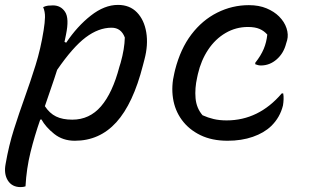

<svg xmlns="http://www.w3.org/2000/svg" viewBox="-39 -563 1259 783"><path d="M137 -534Q148 -539 157 -540Q166 -541 177 -541Q209 -541 226.5 -514.5Q244 -488 230 -421Q227 -407 224 -392L231 -389Q276 -456 331.5 -499.5Q387 -543 442 -543Q490 -543 519.5 -512.5Q549 -482 557.5 -431Q566 -380 550 -320L544 -297Q504 -140 435.5 -64.5Q367 11 266 11Q217 11 182 -17Q147 -45 130 -76L125 -75Q102 -9 85.5 57.5Q69 124 65 197Q56 200 45 200Q10 200 -7 173Q-24 146 -16 105Q-3 30 18 -36Q39 -102 62 -166Q85 -230 106 -297Q127 -364 139 -440Q144 -471 144.5 -493Q145 -515 137 -534ZM416 -450Q363 -450 310.5 -410.5Q258 -371 194 -278Q182 -240 169 -203Q156 -166 144 -130Q163 -101 189.5 -88Q216 -75 256 -75Q326 -75 373 -129.5Q420 -184 448 -291L453 -307Q469 -364 470 -410Q455 -450 416 -450Z M976 -542Q1017 -542 1048 -529Q1079 -516 1099 -496Q1121 -474 1129.5 -448Q1138 -422 1132 -399L1128 -386Q1118 -346 1089.5 -321Q1061 -296 1025 -296Q1014 -296 1002 -301V-307Q1025 -336 1036.5 -363.5Q1048 -391 1051 -422Q1038 -437 1019.5 -445Q1001 -453 972 -453Q923 -453 881 -428.5Q839 -404 810 -360.5Q781 -317 768 -261L765 -247Q755 -203 758.5 -162.5Q762 -122 787 -93Q809 -83 832.5 -77.5Q856 -72 885 -72Q1016 -72 1110 -182H1116Q1118 -171 1117.5 -158Q1117 -145 1115 -133Q1103 -84 1067 -49Q1038 -21 992 -5Q946 11 889 11Q825 11 778 -12Q731 -35 702.5 -74Q674 -113 666.5 -162.5Q659 -212 672 -265L675 -278Q697 -364 741.5 -422.5Q786 -481 847 -511.5Q908 -542 976 -542Z"/></svg>

Font: Recursive Mn Csl St
Style: Italic
Weight: 400
Italic angle: -15°
Monospace: yes
Version: Version 1.079;hotconv 1.0.112;makeotfexe 2.5.65598; ttfautoh